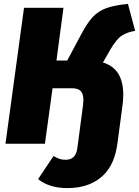

<svg xmlns="http://www.w3.org/2000/svg" viewBox="-20 -736 712 983"><path d="M611 -252Q611 -222 607 -195L581 0L578 18Q560 122 494 174.5Q428 227 325 227Q232 227 175 181L254 63Q272 73 285 77.5Q298 82 316 82Q366 82 375 28L379 0L405 -197Q407 -217 407 -224Q407 -255 393.5 -269.5Q380 -284 351 -284H249L210 0H8L103 -696H305L269 -426H324L394 -557Q426 -618 454.5 -648.5Q483 -679 523.5 -694Q564 -709 635 -716L672 -578Q633 -572 605 -554.5Q577 -537 546 -484L507 -416Q611 -385 611 -252Z"/></svg>

Font: FiraGO Heavy
Style: Italic
Weight: 900
Italic angle: -8°
Designer: bBox Type GmbH
Foundry: bBox Type GmbH
Version: Version 1.001